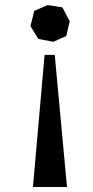

<svg xmlns="http://www.w3.org/2000/svg" viewBox="-20 -538 365 757"><path d="M155.8 -321.8 109.9 199.2H244.1L195.8 -321.8ZM100.1 -435.1 130.9 -384.8 189.9 -373 241.2 -396 254.9 -454.1 226.1 -508.8 168 -518.1 115.2 -495.1Z"/></svg>

Font: Ortica Angular Bold
Style: Regular
Weight: 700
Designer: Benedetta Bovani
Foundry: Collletttivo
Version: Version 2.000;Glyphs 3.1.2 (3151)